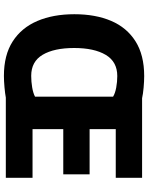

<svg xmlns="http://www.w3.org/2000/svg" viewBox="95 -860 775 1006"><g transform="rotate(90 483.0 -357.5)"><path d="M379 -725Q406 -725 439.5 -722Q473 -719 495 -714H912V-576H657V-439H894V-301H657V-140H912V0H492Q471 4 437.5 7Q404 10 378 10Q269 10 197.5 -36Q126 -82 90.5 -165Q55 -248 55 -359Q55 -470 90 -552Q125 -634 197 -679.5Q269 -725 379 -725ZM379 -584Q304 -584 268 -523.5Q232 -463 232 -358Q232 -253 267.5 -193Q303 -133 378 -133Q408 -133 438 -138Q468 -143 487 -153V-562Q469 -573 439 -578.5Q409 -584 379 -584Z"/></g></svg>

Font: Noto Sans Tamil ExtraBold
Style: Regular
Weight: 800
Designer: Jelle Bosma - Monotype Design Team
Foundry: Monotype Imaging Inc.
Version: Version 2.004; ttfautohint (v1.8.4.7-5d5b)